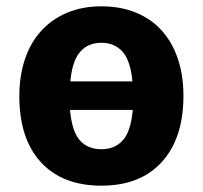

<svg xmlns="http://www.w3.org/2000/svg" viewBox="-20 -569 640 606"><path d="M300 -549Q361 -549 409.5 -529Q458 -509 491 -472Q524 -435 541.5 -383Q559 -331 559 -267Q559 -133 491 -58Q423 17 300 17Q177 17 109 -57Q41 -131 41 -266Q41 -329 58.5 -381.5Q76 -434 109.5 -471Q143 -508 191 -528.5Q239 -549 300 -549ZM300 -98Q342 -98 367.5 -126Q393 -154 399 -222H201Q207 -154 232 -126Q257 -98 300 -98ZM300 -434Q258 -434 233 -405.5Q208 -377 202 -312H398Q392 -377 367 -405.5Q342 -434 300 -434Z"/></svg>

Font: Qzxlaeiskcpccdgjqmyffctclhy
Style: Regular
Weight: 700
Monospace: yes
Designer: Carrois Corporate & Edenspiekermann
Foundry: Carrois Corporate GbR & Edenspiekermann AG
Version: Version 2.001